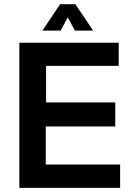

<svg xmlns="http://www.w3.org/2000/svg" viewBox="-20 -904 644 924"><path d="M551.3 -698.2V-586.9H201.7V-411.1H534.7V-295.4H200.2V-112.3H558.1V0H73.2V-698.2ZM269.5 -883.8H342.8L428.2 -756.8H340.3L306.2 -820.3L272 -756.8H184.1Z"/></svg>

Font: Voltera
Style: Bold
Weight: 700
Designer: Bernd Montag
Version: Version 1.301